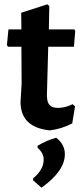

<svg xmlns="http://www.w3.org/2000/svg" viewBox="-20 -597 378 888"><path d="M210 6Q75 -8 75 -126L80 -209L79 -381H17L12 -388L19 -461H79L78 -538L199 -577L208 -569L206 -461H324L328 -454L322 -381H203L197 -157Q197 -125 209 -111.5Q221 -98 249 -98Q281 -98 316 -115L327 -105L314 -26Q263 0 210 6ZM240 40Q280 71 280 116Q280 194 172 271L133 237V228Q182 188 182 141Q182 111 154 87V77Q198 51 240 40Z"/></svg>

Font: Alegreya Sans SC
Style: Bold
Weight: 700
Designer: Juan Pablo del Peral
Foundry: Huerta Tipografica
Version: Version 2.007